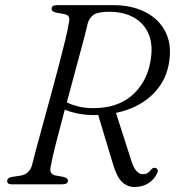

<svg xmlns="http://www.w3.org/2000/svg" viewBox="-20 -720 698 750"><path d="M593.5 -43Q583.5 -19.5 560 -4.5Q536.5 10.5 505 10.5Q477 10.5 456 -9.8Q435 -30 418.5 -88.5L363.5 -271Q358.5 -270.5 353.5 -270.5Q318 -270 288 -275.8Q258 -281.5 233 -291.5Q214 -221 198.8 -161.2Q183.5 -101.5 178.5 -71.5Q174 -55 179.2 -46Q184.5 -37 195 -35L227.5 -29Q245.5 -24.5 245.5 -14.5Q245.5 0 222.5 0H25.5Q8 0 8 -13Q8 -26.5 30.5 -29.5L57.5 -33.5Q92 -38 104 -71Q109.5 -94.5 121.2 -137.8Q133 -181 148 -235.8Q163 -290.5 179 -349.2Q195 -408 209.5 -463Q224 -518 234.5 -562Q245 -606 249 -630.5Q252.5 -646.5 248.8 -654.2Q245 -662 230.5 -665L198 -671Q181.5 -675 181.5 -685.5Q181.5 -700 203.5 -700H420.5Q496 -700 550.2 -671.5Q604.5 -643 628.8 -590.5Q653 -538 638.5 -465.5Q624.5 -395 570.5 -345.8Q516.5 -296.5 433 -279L487 -111Q499.5 -67 511.8 -53.2Q524 -39.5 538.5 -39.5Q558 -39.5 571 -58Q578.5 -67.5 589 -63.5Q594.5 -61.5 596 -55.5Q597.5 -49.5 593.5 -43ZM322.5 -628Q316.5 -601 303.5 -552.2Q290.5 -503.5 274 -442.8Q257.5 -382 241 -320Q260.5 -310.5 286.8 -304Q313 -297.5 343.5 -297.5Q437 -297.5 493.8 -345.8Q550.5 -394 566.5 -474Q579.5 -539 562 -583.5Q544.5 -628 504 -651Q463.5 -674 407 -674Q364 -674 346.8 -663Q329.5 -652 322.5 -628Z"/></svg>

Font: Fraunces 9pt S000 Light
Style: Italic
Weight: 300
Italic angle: -16°
Version: Version 1.000; ttfautohint (v1.8.3)